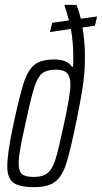

<svg xmlns="http://www.w3.org/2000/svg" viewBox="-20 -763 420 791"><path d="M10 -78Q10 -133 36 -254Q62 -375 79 -425.5Q96 -476 123 -497Q150 -518 205 -518Q258 -518 277 -487L281 -489Q282 -503 282 -529Q282 -589 272 -644L186 -631L195 -669L264 -679Q254 -717 246 -739L247 -743H295Q306 -716 313 -686L380 -695L371 -657L320 -650Q330 -587 330 -530Q330 -463 320.5 -403Q311 -343 296 -270Q270 -143 253.5 -90.5Q237 -38 208 -15Q179 8 121 8Q60 8 35 -10.5Q10 -29 10 -78ZM244 -254Q270 -373 270 -414Q270 -447 256.5 -461.5Q243 -476 212 -476Q172 -476 153 -460Q134 -444 121 -403Q108 -362 85 -254Q70 -189 63.5 -151Q57 -113 57 -90Q57 -58 70.5 -46Q84 -34 118 -34Q157 -34 177 -51Q197 -68 209.5 -109.5Q222 -151 244 -254Z"/></svg>

Font: Saira Ultra Condensed Light
Style: Italic
Weight: 300
Width: 1
Italic angle: -12°
Designer: Hector Gatti with collaboration of the Omnibus-Type team
Foundry: Omnibus-Type
Version: Version 1.001; ttfautohint (v1.8)